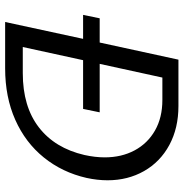

<svg xmlns="http://www.w3.org/2000/svg" viewBox="-4 -694 698 729"><g transform="rotate(90 344.5 -329.0)"><path d="M664 -389Q664 -350 655 -309Q634 -217 577.5 -147Q521 -77 434.5 -38.5Q348 0 239 0H63L127 -296H36L49 -359H141L206 -658H382Q466 -658 530 -623.5Q594 -589 629 -527.5Q664 -466 664 -389ZM577 -378Q577 -442 550.5 -491.5Q524 -541 475 -569Q426 -597 359 -597H274L222 -359H406L393 -296H208L158 -67H257Q384 -67 463 -128Q542 -189 568 -301Q577 -342 577 -378Z"/></g></svg>

Font: Ysabeau Medium
Style: Italic
Weight: 500
Italic angle: -12°
Designer: Christian Thalmann (Catharsis Fonts)
Version: Version 0.003